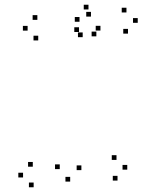

<svg xmlns="http://www.w3.org/2000/svg" viewBox="-20 -770 660 812"><path d="M324.2 -50.5V-70.5H304.2V-50.5ZM404.8 -640.8V-660.8H384.8V-640.8ZM387.5 -616.3V-636.3H367.5V-616.3ZM521.3 -627.8V-647.8H501.3V-627.8ZM562.5 -673.5V-693.5H542.5V-673.5ZM514.8 -717.3V-737.3H494.8V-717.3ZM354.2 -730V-750H334.2V-730ZM316.3 -678V-698H296.3V-678ZM364.7 -699.8V-719.8H344.7V-699.8ZM138 -686V-706H118V-686ZM96.8 -640.5V-660.5H76.8V-640.5ZM141.7 -599V-619H121.7V-599ZM329.7 -612.8V-632.8H309.7V-612.8ZM314.2 -634.7V-654.7H294.2V-634.7ZM232.7 -54.8V-74.8H212.7V-54.8ZM276.8 -2V-22H256.8V-2ZM477 -6.3V-26.3H457V-6.3ZM518.2 -52.5V-72.5H498.2V-52.5ZM472.7 -93.7V-113.7H452.7V-93.7ZM118.7 -65V-85H98.7V-65ZM77.5 -19.5V-39.5H57.5V-19.5ZM122.3 22V2H102.3V22Z"/></svg>

Font: Monaspace Radon Dots Var
Style: Regular
Weight: 400
Designer: Riley Cran and the Lettermatic Team
Version: Version 1.100 (Monaspace Radon Dots)